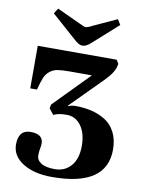

<svg xmlns="http://www.w3.org/2000/svg" viewBox="-99 -986 817 1071"><g transform="rotate(10 309.0 -450.5)"><path d="M123 -886 142 -916 272 -856Q302 -841 310 -841Q322 -841 350 -856L481 -916L499 -886L357 -759Q332 -736 310 -736Q291 -736 265 -760ZM42 -129Q42 -212 111 -212Q182 -212 182 -158Q182 -146 178.5 -129.5Q175 -113 175 -91Q175 -64 201 -47.5Q227 -31 279 -31Q335 -31 370 -71Q405 -111 405 -185Q405 -255 374 -298Q343 -341 292 -341Q242 -341 218 -327L192 -360L196 -382L392 -582H268Q222 -582 198 -578Q174 -574 155 -559Q136 -544 126 -520.5Q116 -497 104 -451H66V-692H513L526 -671L523 -657Q516 -620 463 -567L289 -392L291 -390Q310 -398 333 -398Q381 -398 423 -388Q465 -378 501.5 -355.5Q538 -333 559 -291.5Q580 -250 580 -194Q580 15 270 15Q168 15 105 -25Q42 -65 42 -129Z"/></g></svg>

Font: Heuristica
Style: Bold
Weight: 700
Version: Version 1.0.2